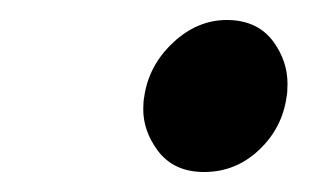

<svg xmlns="http://www.w3.org/2000/svg" viewBox="-20 -481 322 193"><path d="M124 -371.1Q124 -378.9 125 -383.8Q129.4 -415 153.8 -438Q178.2 -460.9 208 -460.9Q238.8 -460.9 254.9 -439Q269 -419.4 269 -397Q269 -387.7 268.1 -383.8Q263.7 -352.1 240.2 -330.1Q216.8 -308.1 185.1 -308.1Q154.3 -308.1 138.2 -330.1Q124 -349.6 124 -371.1Z"/></svg>

Font: Hjet
Style: Italic
Weight: 400
Designer: T. Christopher White
Version: Version 1.2